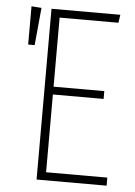

<svg xmlns="http://www.w3.org/2000/svg" viewBox="-51 -724 539 764"><g transform="rotate(5 219.0 -342.5)"><path d="M43.9 -685.1 84 -682.1 69.8 -532.2H43.9ZM398.9 -682.1 394 -649.9H159.2V-374H361.8V-342.8H159.2V-32.2H403.8V0H124V-682.1Z"/></g></svg>

Font: Fira Sans Compressed UltraLight
Style: Regular
Weight: 200
Width: 1
Designer: Carrois Corporate & Edenspiekermann AG
Foundry: Carrois Corporate GbR & Edenspiekermann AG
Version: Version 4.203;PS 004.203;hotconv 1.0.88;makeotf.lib2.5.64775